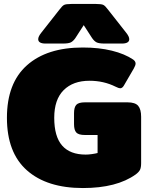

<svg xmlns="http://www.w3.org/2000/svg" viewBox="-20 -935 748 970"><path d="M173 -737Q173 -750 188 -769L280 -886Q294 -905 303.5 -910Q313 -915 341 -915H465Q493 -915 502.5 -910Q512 -905 526 -886L618 -769Q633 -750 633 -737Q633 -726 623.5 -720.5Q614 -715 597 -715H508Q480 -715 468 -721Q456 -727 445 -743L403 -808L361 -743Q350 -727 338 -721Q326 -715 298 -715H209Q192 -715 182.5 -720.5Q173 -726 173 -737ZM15 -340Q15 -515 116 -605Q217 -695 398 -695Q480 -695 545 -679Q610 -663 653 -634Q665 -625 665 -614Q665 -605 656 -589L606 -503Q598 -489 587 -489Q580 -489 564 -497Q504 -527 432 -527Q349 -527 301.5 -479.5Q254 -432 254 -340Q254 -245 294 -199.5Q334 -154 413 -154Q427 -154 444.5 -156.5Q462 -159 473 -162V-253H409Q377 -253 365.5 -265.5Q354 -278 354 -308V-363Q354 -393 365.5 -405.5Q377 -418 409 -418H624Q663 -418 678 -400.5Q693 -383 693 -345V-111Q693 -89 687.5 -77.5Q682 -66 666 -54Q570 15 399 15Q217 15 116 -74.5Q15 -164 15 -340Z"/></svg>

Font: Mitr
Style: Bold
Weight: 700
Designer: Thanarat Vachiruckul
Foundry: Cadson Demak
Version: Version 1.003